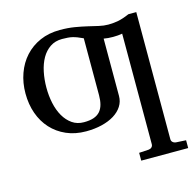

<svg xmlns="http://www.w3.org/2000/svg" viewBox="-104 -602 948 928"><g transform="rotate(-15 370.0 -138.0)"><path d="M560.5 -398.9Q550.8 -397 538.8 -396Q526.9 -395 514.4 -395Q502 -395 489.7 -396Q477.5 -397 467.8 -398.9V-112.3Q467.8 -84 453.1 -61Q438.5 -38.1 412.1 -21.7Q385.7 -5.4 349.6 3.4Q313.5 12.2 271 12.2Q216.3 12.2 172.4 -7.1Q128.4 -26.4 97.7 -60.1Q66.9 -93.8 50.5 -139.9Q34.2 -186 34.2 -240.2Q34.2 -293.5 50.8 -339.8Q67.4 -386.2 98.6 -420.7Q129.9 -455.1 174.1 -474.6Q218.3 -494.1 273.9 -494.1Q314.5 -494.1 347.7 -488.5Q380.9 -482.9 408.9 -476.3Q437 -469.7 460.9 -464.1Q484.9 -458.5 507.8 -458.5Q532.2 -458.5 556.9 -463.1Q581.5 -467.8 613.8 -481.9H653.3V153.8Q653.3 163.1 659.4 168.9Q665.5 174.8 674.3 175.8L725.6 178.7V217.8H490.7V178.7L539.6 175.8Q548.8 174.8 554.7 168.9Q560.5 163.1 560.5 153.8ZM139.2 -241.2Q139.2 -200.7 147.2 -163.1Q155.3 -125.5 171.9 -96.7Q188.5 -67.9 213.4 -50.5Q238.3 -33.2 272 -33.2Q301.3 -33.2 321 -40Q340.8 -46.9 352.8 -60.5Q364.7 -74.2 370.1 -94.2Q375.5 -114.3 375.5 -140.1V-425.3Q359.9 -432.6 347.9 -437.3Q335.9 -441.9 324.7 -444.6Q313.5 -447.3 301.3 -448.2Q289.1 -449.2 272.9 -449.2Q238.3 -449.2 212.9 -432.1Q187.5 -415 171.1 -386.2Q154.8 -357.4 147 -319.8Q139.2 -282.2 139.2 -241.2Z"/></g></svg>

Font: Charis SIL
Style: Regular
Weight: 400
Foundry: SIL International
Version: Version 4.112